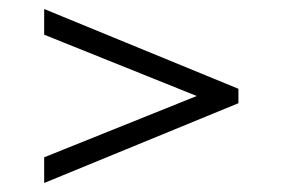

<svg xmlns="http://www.w3.org/2000/svg" viewBox="-20 -563 627 426"><path d="M78 -157V-214L429 -355V-345L78 -486V-543L509 -366V-334Z"/></svg>

Font: Pathway Extreme 8pt Thin 12pt ExtraLight
Style: Regular
Weight: 250
Version: Version 1.001;gftools[0.9.26]